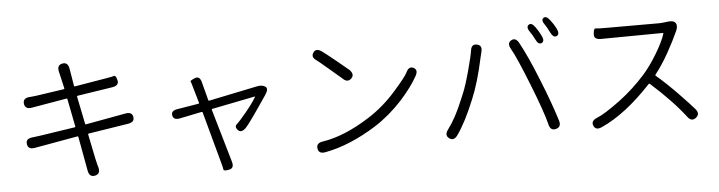

<svg xmlns="http://www.w3.org/2000/svg" viewBox="-51 -1047 5102 1362"><g transform="rotate(-5 2500.0 -366.0)"><path d="M582 33Q541 42 532 -6L487 -251Q486 -256 481 -255L172 -200Q124 -192 119 -232Q113 -271 162 -276L172 -277Q195 -279 218 -283L468 -321Q473 -322 472 -327L433 -525Q432 -530 427 -529L176 -486Q128 -478 123 -519Q118 -559 167 -563H172Q195 -565 218 -568L414 -597Q419 -598 418 -603L390 -724Q379 -771 419 -779Q459 -787 467 -739L488 -614Q489 -609 494 -610L726 -649Q763 -655 776.5 -659.5Q790 -664 799 -626Q807 -589 759 -581L507 -542Q502 -541 503 -536L543 -339Q544 -334 549 -335L834 -387Q882 -396 888 -358Q895 -321 847 -313L562 -268Q557 -267 558 -262L594 -86Q599 -63 605 -40L610 -23Q622 24 582 33Z M1532 74Q1493 82 1492 69Q1491 56 1480 18L1381 -346Q1379 -352 1373 -351L1217 -319Q1170 -310 1164 -344Q1157 -379 1205 -386L1357 -411Q1362 -412 1361 -417L1328 -531Q1318 -568 1314.5 -573.5Q1311 -579 1347 -594Q1382 -608 1394 -560L1428 -430Q1429 -425 1434 -426L1782 -498Q1818 -505 1840 -490Q1862 -474 1835 -434Q1701 -235 1675 -210Q1641 -177 1618 -201Q1596 -226 1614.5 -242Q1633 -258 1684 -319.5Q1735 -381 1760 -424Q1762 -428 1757 -427L1451 -366Q1446 -365 1447 -360L1557 19Q1571 67 1532 74Z M2224 10Q2176 19 2170 -20Q2163 -60 2211 -67Q2368 -91 2548 -206Q2657 -275 2748 -379Q2832 -474 2846 -504Q2866 -548 2899 -531Q2931 -515 2908 -473Q2866 -397 2786 -308Q2696 -210 2590 -142Q2401 -23 2224 10ZM2451 -494Q2422 -467 2389 -501Q2382 -508 2308 -570Q2227 -639 2219 -644Q2179 -670 2200 -701Q2220 -732 2260 -705Q2278 -693 2358 -628Q2438 -563 2445 -556Q2479 -521 2451 -494Z M3167 -29Q3139 11 3107 -12Q3075 -36 3104 -74Q3162 -151 3213 -276Q3222 -299 3232 -321Q3255 -376 3283 -480Q3311 -584 3315 -616Q3321 -665 3360 -657Q3400 -650 3388 -603Q3383 -584 3378 -561Q3341 -387 3291 -269Q3229 -117 3167 -29ZM3868 -12Q3828 -1 3817 -48Q3795 -138 3715 -340Q3634 -545 3598 -606Q3574 -648 3606 -666Q3638 -684 3661 -642Q3719 -536 3787 -364Q3854 -199 3894 -69Q3908 -23 3868 -12ZM3820 -628Q3795 -616 3775 -660Q3761 -689 3745 -711Q3717 -750 3739 -765Q3760 -780 3787 -741Q3808 -711 3822 -683Q3844 -640 3820 -628ZM3930 -668Q3906 -656 3885 -699Q3866 -738 3856 -751Q3827 -789 3847 -804Q3867 -820 3896 -781Q3919 -751 3933 -723Q3955 -680 3930 -668Z M4863 -4Q4831 22 4802 -17Q4712 -135 4558 -273Q4554 -276 4550 -272Q4366 -74 4192 4Q4148 24 4133 -12Q4119 -47 4164 -65Q4218 -86 4332 -170Q4432 -245 4517 -340Q4569 -399 4617 -479Q4667 -562 4685 -619Q4686 -624 4681 -624L4239 -620Q4189 -620 4193 -660Q4196 -700 4209 -697.5Q4222 -695 4287 -695H4657Q4679 -695 4701 -698L4725 -701Q4766 -706 4779 -686Q4793 -666 4777 -630Q4744 -557 4700 -479Q4652 -394 4604 -334Q4601 -330 4605 -326Q4676 -266 4763 -176Q4841 -95 4865 -66Q4896 -29 4863 -4Z"/></g></svg>

Font: Resource Han Rounded KR Normal
Style: Regular
Weight: 350
Designer: Cyano Hao (round all glyphs); Ryoko NISHIZUKA 西塚涼子 (kana, bopomofo & ideographs); Paul D. Hunt (Latin, Greek & Cyrillic)
Foundry: Cyano Hao
Version: 0.990